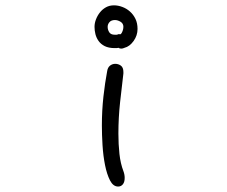

<svg xmlns="http://www.w3.org/2000/svg" viewBox="-20 -433 845 715"><path d="M439.5 -159.2Q433.6 -110.4 427.2 -52.2Q420.9 5.9 420.9 64.5Q420.9 104.5 424.8 140.1Q428.7 175.8 439.5 204.1Q444.3 216.8 444.3 229.5Q444.3 245.1 437.5 253.4Q430.7 261.7 419.9 261.7Q401.4 261.7 389.6 238.8Q377.9 215.8 371.1 181.6Q364.3 147.5 361.8 107.9Q359.4 68.4 359.4 34.2Q359.4 -21.5 365.2 -73.7Q371.1 -126 378.9 -167Q380.9 -181.6 389.6 -188.5Q398.4 -195.3 409.2 -195.3Q420.9 -195.3 430.2 -188.5Q439.5 -181.6 439.5 -165ZM443.4 -254.9Q437.5 -252 431.6 -252Q424.8 -252 421.9 -254.9Q418 -253.9 414.1 -253.9Q410.2 -253.9 407.2 -253.9Q384.8 -253.9 370.1 -261.2Q355.5 -268.6 347.2 -280.3Q338.9 -292 335.4 -305.7Q332 -319.3 332 -333Q332 -346.7 337.4 -360.8Q342.8 -375 352.1 -386.7Q361.3 -398.4 374.5 -405.8Q387.7 -413.1 404.3 -413.1Q419.9 -413.1 435.5 -407.2Q451.2 -401.4 463.9 -390.1Q476.6 -378.9 484.4 -362.8Q492.2 -346.7 492.2 -325.2Q492.2 -300.8 477.5 -280.3Q462.9 -259.8 443.4 -254.9ZM419.9 -305.7H429.7Q433.6 -309.6 436.5 -317.4Q439.5 -325.2 439.5 -333Q439.5 -345.7 428.7 -352.1Q418 -358.4 408.2 -358.4Q394.5 -358.4 387.7 -350.6Q380.9 -342.8 380.9 -333Q380.9 -322.3 386.7 -313Q392.6 -303.7 407.2 -303.7H412.1H414.1Q418 -303.7 419.9 -305.7Z"/></svg>

Font: Hi Melody Cyrillic
Style: Regular
Weight: 400
Version: Version 0.90 April 10, 2018